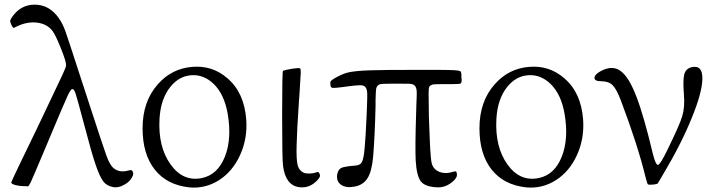

<svg xmlns="http://www.w3.org/2000/svg" viewBox="-20 -808 3139 841"><path d="M522.5 2Q545.9 -9.8 556.6 -28.3Q569.3 -47.9 558.6 -60.5Q555.7 -64.5 543.9 -61.5Q500 -48.8 473.6 -75.2Q460 -88.9 446.8 -124.5Q433.6 -160.2 369.1 -358.4Q360.4 -385.7 355.5 -400.4Q349.6 -417 339.8 -448.2Q279.3 -634.8 267.1 -669.4Q254.9 -704.1 239.3 -725.6L238.3 -727.5Q197.3 -787.1 132.8 -787.6Q68.4 -788.1 30.3 -729.5Q24.4 -719.7 24.4 -715.8Q24.4 -711.9 30.3 -698.2Q35.2 -687.5 38.6 -686.5Q42 -685.5 51.8 -691.4Q97.7 -713.9 141.1 -709Q184.6 -704.1 209 -673.8Q222.7 -656.2 246.1 -598.1Q269.5 -540 269.5 -522.5Q269.5 -514.6 253.9 -481Q238.3 -447.3 147.5 -256.8Q29.3 -13.7 29.3 -8.8Q29.3 -2 48.8 2.9Q68.4 7.8 98.6 7.8Q99.6 7.8 100.6 8.8Q105.5 9.8 115.7 -12.2Q126 -34.2 182.6 -168.9Q195.3 -200.2 203.1 -217.8Q261.7 -357.4 275.9 -387.7Q290 -418 296.9 -418Q304.7 -418 311.5 -397Q318.4 -376 350.6 -254.9Q381.8 -135.7 398.4 -87.9Q417 -32.2 434.6 -10.7Q449.2 6.8 476.6 11.7Q498 15.6 522.5 2Z M940.4 -19.5Q999 -57.6 1031.2 -127.9Q1064.5 -200.2 1058.6 -284.2Q1049.8 -402.3 976.6 -464.8Q911.1 -522.5 821.8 -515.1Q732.4 -507.8 671.9 -439.5Q604.5 -364.3 604.5 -246.1Q604.5 -132.8 657.7 -65.4Q710.9 2 808.6 12.7Q879.9 19.5 940.4 -19.5ZM678.7 -287.1Q683.6 -374 725.6 -426.8Q763.7 -474.6 817.9 -478.5Q872.1 -482.4 916 -440.4Q962.9 -394.5 977.5 -308.6Q996.1 -199.2 964.8 -121.1Q933.6 -43 865.2 -28.3Q782.2 -10.7 727.1 -87.9Q671.9 -165 678.7 -287.1Z M1371.1 -19.5Q1379.9 -29.3 1381.3 -35.2Q1382.8 -41 1378.9 -48.8Q1376 -53.7 1373 -54.7Q1369.1 -54.7 1359.9 -51.3Q1350.6 -47.9 1334 -47.9Q1316.4 -47.9 1309.6 -51.8Q1290 -61.5 1284.2 -83Q1277.3 -107.4 1279.3 -172.9Q1280.3 -229.5 1290 -374Q1290 -377 1291 -383.8Q1296.9 -473.6 1297.4 -489.3Q1297.9 -504.9 1294.4 -508.3Q1291 -511.7 1262.2 -507.3Q1233.4 -502.9 1219.7 -498Q1215.8 -497.1 1215.8 -304.2Q1215.8 -111.3 1219.7 -82Q1230.5 2.9 1289.1 11.7Q1335.9 18.6 1371.1 -19.5Z M1614.3 -120.1Q1622.1 -213.9 1625 -344.7Q1625 -354.5 1625 -370.1Q1626 -410.2 1627.9 -420.9Q1631.8 -435.5 1645.5 -439.5Q1656.2 -441.4 1693.4 -441.4Q1707 -441.4 1715.8 -441.4Q1725.6 -441.4 1741.2 -441.4Q1778.3 -442.4 1788.1 -438.5Q1801.8 -433.6 1804.7 -414.1Q1806.6 -400.4 1803.7 -346.7Q1802.7 -324.2 1802.7 -310.5Q1797.9 -162.1 1800.8 -105.5Q1804.7 -38.1 1823.2 -13.7Q1838.9 6.8 1880.9 11.7H1882.8Q1898.4 13.7 1913.1 11.7Q1938.5 7.8 1960.9 -10.7Q1983.4 -29.3 1981.4 -44.9Q1980.5 -54.7 1977.5 -56.6Q1974.6 -58.6 1964.8 -55.7Q1933.6 -44.9 1907.2 -54.2Q1880.9 -63.5 1872.1 -88.9Q1866.2 -103.5 1862.3 -201.2Q1857.4 -296.9 1857.4 -397.5Q1857.4 -398.4 1857.4 -400.4Q1857.4 -421.9 1860.4 -427.7Q1864.3 -435.5 1878.9 -438.5Q1890.6 -439.5 1931.6 -439.5Q1934.6 -439.5 1936.5 -439.5Q1944.3 -439.5 1957 -439.5Q1991.2 -439.5 1997.1 -441.9Q2002.9 -444.3 2002 -461.9Q2001 -466.8 2001 -470.2Q2001 -473.6 2001 -480.5Q2001 -492.2 1996.1 -496.1Q1989.3 -500 1960.9 -501Q1940.4 -502 1864.3 -502Q1827.1 -502 1805.7 -502Q1654.3 -502 1601.6 -500Q1535.2 -498 1502.9 -490.2Q1476.6 -483.4 1443.4 -463.9Q1430.7 -456.1 1428.2 -451.7Q1425.8 -447.3 1427.7 -433.6V-432.6Q1429.7 -423.8 1437.5 -422.9Q1445.3 -421.9 1490.2 -427.7Q1493.2 -428.7 1495.1 -428.7Q1501 -429.7 1512.7 -430.7Q1557.6 -436.5 1568.4 -433.6Q1585 -429.7 1587.9 -407.2Q1589.8 -390.6 1586.9 -327.1Q1585.9 -311.5 1585.9 -302.7Q1581.1 -196.3 1577.1 -158.2Q1573.2 -112.3 1564.5 -96.7Q1557.6 -85 1539.1 -83Q1488.3 -79.1 1474.6 -72.3Q1460.9 -65.4 1457 -43.9Q1452.1 -13.7 1474.1 1.5Q1496.1 16.6 1533.7 9.3Q1571.3 2 1589.8 -27.3Q1608.4 -56.6 1614.3 -120.1Z M2416 -19.5Q2474.6 -57.6 2506.8 -127.9Q2540 -200.2 2534.2 -284.2Q2525.4 -402.3 2452.1 -464.8Q2386.7 -522.5 2297.4 -515.1Q2208 -507.8 2147.5 -439.5Q2080.1 -364.3 2080.1 -246.1Q2080.1 -132.8 2133.3 -65.4Q2186.5 2 2284.2 12.7Q2355.5 19.5 2416 -19.5ZM2154.3 -287.1Q2159.2 -374 2201.2 -426.8Q2239.3 -474.6 2293.5 -478.5Q2347.7 -482.4 2391.6 -440.4Q2438.5 -394.5 2453.1 -308.6Q2471.7 -199.2 2440.4 -121.1Q2409.2 -43 2340.8 -28.3Q2257.8 -10.7 2202.6 -87.9Q2147.5 -165 2154.3 -287.1Z M2861.3 -4.9 2871.1 -21.5Q2878.9 -35.2 2883.8 -43Q2964.8 -178.7 3010.7 -293Q3055.7 -403.3 3056.6 -462.9Q3057.6 -524.4 3009.8 -513.7Q2984.4 -507.8 2977.5 -483.4Q2970.7 -459 2975.6 -395.5Q2980.5 -338.9 2968.3 -298.8Q2956.1 -258.8 2903.3 -151.4Q2873 -88.9 2862.8 -85.9Q2852.5 -83 2839.8 -133.8Q2799.8 -301.8 2767.6 -384.8Q2734.4 -471.7 2698.2 -497.1Q2664.1 -522.5 2616.2 -499Q2585 -483.4 2584 -467.8Q2583 -452.1 2614.3 -452.1Q2645.5 -452.1 2663.1 -435.1Q2680.7 -418 2700.2 -366.2Q2774.4 -169.9 2808.6 -28.3Q2815.4 -2 2818.4 0Q2824.2 2 2840.8 0.5Q2857.4 -1 2861.3 -4.9Z"/></svg>

Font: Bpmf GenWan Min R
Style: R
Weight: 400
Foundry: But Ko
Version: Version 1.320